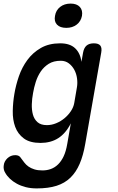

<svg xmlns="http://www.w3.org/2000/svg" viewBox="-38 -801 658 1068"><path d="M356 -115Q342 -87 324.5 -66.5Q307 -46 286 -32.5Q265 -19 240 -12.5Q215 -6 188 -6Q128 -6 94.5 -31Q61 -56 46.5 -95.5Q32 -135 33 -184Q34 -233 42 -279Q50 -327 67 -376.5Q84 -426 114 -467Q144 -508 189 -534Q234 -560 297 -560Q351 -560 380 -532.5Q409 -505 415 -457L424 -508Q429 -535 443.5 -547.5Q458 -560 484 -560Q510 -560 520 -547.5Q530 -535 525 -508L436 0Q425 64 405 110.5Q385 157 353.5 187.5Q322 218 276.5 232.5Q231 247 166 247Q133 247 105.5 240Q78 233 56 221Q34 209 17.5 193.5Q1 178 -9 160Q-15 151 -17 139.5Q-19 128 -17 118Q-16 107 -10.5 97Q-5 87 3.5 79Q12 71 23 66.5Q34 62 47 62Q58 62 66 66Q74 70 79 79Q88 91 97.5 103.5Q107 116 120.5 125.5Q134 135 153 141Q172 147 198 147Q223 147 245 139Q267 131 285 113.5Q303 96 316 68.5Q329 41 336 0ZM223 -105Q249 -105 274.5 -115.5Q300 -126 321 -143.5Q342 -161 356.5 -183Q371 -205 375 -228L390 -316Q394 -339 390.5 -365Q387 -391 375.5 -412.5Q364 -434 345 -448.5Q326 -463 300 -463Q260 -463 233 -446Q206 -429 188.5 -403Q171 -377 161 -345.5Q151 -314 146 -284Q140 -253 139 -221.5Q138 -190 145 -164Q152 -138 170.5 -121.5Q189 -105 223 -105ZM331 -646Q296 -646 279 -664Q262 -682 268 -713Q273 -744 296.5 -762.5Q320 -781 355 -781Q389 -781 406 -762.5Q423 -744 418 -713Q412 -682 388.5 -664Q365 -646 331 -646Z"/></svg>

Font: Maple Mono NL Medium
Style: Italic
Weight: 500
Italic angle: -10°
Monospace: yes
Designer: subframe7536
Version: Version 7.000